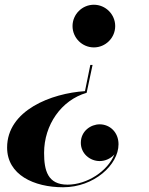

<svg xmlns="http://www.w3.org/2000/svg" viewBox="-20 -550 630 810"><path d="M466 -440C466 -489.5 425.5 -530 376 -530C326.5 -530 286 -489.5 286 -440C286 -390.5 326.5 -350 376 -350C425.5 -350 466 -390.5 466 -440ZM345.5 -158.5 370.5 -276H361L338.5 -165.5C197.5 -156.5 10 -85 10 72.5C10 187.5 123 240 246.5 240C376.5 240 480 145.5 480 58.5C480 7.5 443 -25.5 400.5 -25.5C363.5 -25.5 321 2.5 321 52.5C321 97.5 359 129.5 400.5 129.5C424.5 129.5 447.5 118.5 462.5 101.5C435 171.5 347.5 229 265 229C181 229 166 169 166 95C166 -23 238.5 -127.5 345.5 -158.5Z"/></svg>

Font: Bodoni* 24pt
Style: Bold Italic
Weight: 700
Italic angle: -13°
Version: Version 2.3